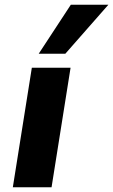

<svg xmlns="http://www.w3.org/2000/svg" viewBox="-20 -788 476 808"><path d="M34 0 114 -503H277L197 0ZM143 -562 278 -768H436L255 -562Z"/></svg>

Font: Nunito Sans 7pt ExtraBold
Style: Italic
Weight: 800
Italic angle: -9°
Designer: Vernon Adams
Foundry: Vernon Adams
Version: Version 3.101;gftools[0.9.27]